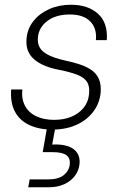

<svg xmlns="http://www.w3.org/2000/svg" viewBox="-20 -534 516 809"><path d="M201 12Q145 12 104 -7Q63 -26 43 -63.5Q23 -101 27 -157H74Q70 -117 85.5 -88Q101 -59 133 -44Q165 -29 208 -29Q249 -29 280.5 -42Q312 -55 332 -79.5Q352 -104 355 -136Q359 -170 346.5 -189Q334 -208 305.5 -219Q277 -230 233 -239Q199 -245 171.5 -256Q144 -267 125 -283Q106 -299 97.5 -321Q89 -343 92 -373Q96 -414 121 -445.5Q146 -477 187 -495.5Q228 -514 279 -514Q351 -514 393 -476Q435 -438 430 -365H384Q389 -414 360.5 -443.5Q332 -473 274 -473Q216 -473 180 -446Q144 -419 140 -378Q137 -354 146.5 -335.5Q156 -317 181.5 -303.5Q207 -290 250 -280Q284 -273 313.5 -263.5Q343 -254 364.5 -239.5Q386 -225 396.5 -201.5Q407 -178 404 -142Q399 -97 372 -62Q345 -27 301 -7.5Q257 12 201 12ZM99 255 105 222H182Q226 222 248.5 204Q271 186 274 159Q277 133 260 120Q243 107 200 107H160L180 -7H215L200 75Q241 73 267.5 82.5Q294 92 306 111.5Q318 131 315 158Q312 185 295.5 207Q279 229 251 242Q223 255 186 255Z"/></svg>

Font: DM Sans 16pt ExtraLight
Style: Italic
Weight: 250
Italic angle: -10°
Version: Version 4.004;gftools[0.9.30]